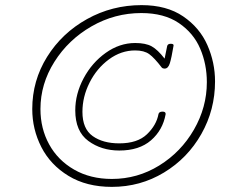

<svg xmlns="http://www.w3.org/2000/svg" viewBox="-20 -730 924 750"><path d="M820 -412Q820 -301 766.5 -206.5Q713 -112 620.5 -56Q528 0 417 0Q318 0 247.5 -43Q177 -86 141.5 -155.5Q106 -225 106 -304Q106 -415 164 -508Q222 -601 320 -655.5Q418 -710 533 -710Q631 -710 695.5 -666Q760 -622 790 -554Q820 -486 820 -412ZM788 -409Q788 -479 762 -540Q736 -601 678.5 -640Q621 -679 532 -679Q428 -679 337.5 -627Q247 -575 192.5 -488.5Q138 -402 138 -304Q138 -228 172 -166Q206 -104 269.5 -67.5Q333 -31 417 -31Q517 -31 602 -83.5Q687 -136 737.5 -223.5Q788 -311 788 -409ZM658 -552Q650 -504 643.5 -483Q637 -462 623 -462Q616 -462 612 -466Q583 -504 563 -518.5Q543 -533 508 -533Q453 -533 405.5 -498Q358 -463 330 -407.5Q302 -352 302 -293Q302 -227 342 -198.5Q382 -170 446 -170Q517 -170 554 -205.5Q591 -241 599 -284Q601 -294 615 -294Q628 -294 627 -284Q616 -222 570 -182Q524 -142 446 -142Q376 -142 325 -179.5Q274 -217 274 -299Q274 -363 306.5 -424Q339 -485 393 -523.5Q447 -562 508 -562Q549 -562 572.5 -549Q596 -536 623 -501Q632 -543 633 -550Q635 -559 647 -559Q659 -559 658 -552Z"/></svg>

Font: Mali ExtraLight
Style: Italic
Weight: 275
Italic angle: -10°
Version: Version 1.000; ttfautohint (v1.6)